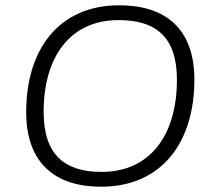

<svg xmlns="http://www.w3.org/2000/svg" viewBox="-20 -698 799 726"><path d="M362 8C591 8 715 -159 715 -397C715 -591 604 -678 431 -678C203 -678 79 -512 79 -274C79 -80 190 8 362 8ZM364 -48C227 -48 145 -110 145 -275C145 -483 245 -622 428 -622C567 -622 649 -561 649 -396C649 -189 549 -48 364 -48Z"/></svg>

Font: SN Pro Light
Style: Italic
Weight: 300
Italic angle: -8.99998°
Designer: Tobias Whetton
Foundry: Supernotes
Version: Version 1.001;Glyphs 3.2 (3249)